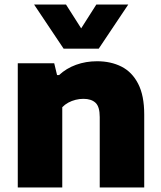

<svg xmlns="http://www.w3.org/2000/svg" viewBox="-20 -828 712 848"><path d="M58.5 0V-548.5H219.5L232 -496.5H241Q272.5 -526 315.8 -541.8Q359 -557.5 409 -557.5Q469.5 -557.5 516.5 -533.8Q563.5 -510 590.2 -458Q617 -406 617 -322.5V0H420.5V-311Q420.5 -357 401.8 -374.2Q383 -391.5 348.5 -391.5Q331 -391.5 314 -387.2Q297 -383 281.8 -374.8Q266.5 -366.5 255 -354.5V0ZM261 -613 130.5 -808H271.5L353 -680H324L405.5 -808H546.5L416 -613Z"/></svg>

Font: Encode Sans SemiExpanded ExtraBold
Style: Regular
Weight: 800
Width: 6
Designer: Multiple Designers
Foundry: Impallari Type
Version: Version 3.002